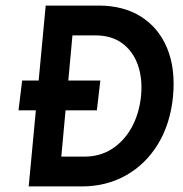

<svg xmlns="http://www.w3.org/2000/svg" viewBox="-20 -669 657 689"><path d="M59.5 -380H340.1L327.6 -273H46.4ZM144 -649H334Q423.1 -649 486.2 -609.2Q549.2 -569.4 579.6 -496.5Q610 -423.6 601 -324.1Q591.5 -225.4 547.4 -152.7Q503.3 -80 432.6 -40Q362 0 273 0H83ZM240 -542 200 -107H283Q339.5 -107 382.8 -135.2Q426.1 -163.5 452.9 -212.5Q479.6 -261.5 486.1 -324.1Q492.1 -387.5 474.4 -436.8Q456.7 -486 418.1 -514Q379.5 -542 322.9 -542Z"/></svg>

Font: Karla
Style: Italic
Weight: 400
Italic angle: -8°
Designer: Jonathan Pinhorn
Version: Version 2.004;gftools[0.9.33]